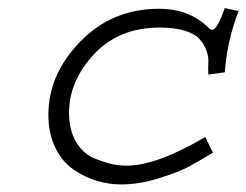

<svg xmlns="http://www.w3.org/2000/svg" viewBox="-20 -457 629 490"><path d="M553.7 -436.5 588.9 -428.7Q559.6 -353.5 553.7 -272.5L511.7 -266.6Q510.7 -281.2 511.7 -297.4Q512.7 -313.5 506.3 -329.6Q500 -345.7 488.3 -358.4Q476.6 -371.1 450.7 -378.9Q424.8 -386.7 387.7 -386.7Q283.2 -386.7 219.7 -318.4Q156.2 -250 156.2 -168.9Q156.2 -124 174.8 -93.8Q193.4 -63.5 222.2 -52.2Q251 -41 268.6 -37.6Q286.1 -34.2 302.7 -34.2Q379.9 -34.2 503.9 -107.4L523.4 -67.4Q486.3 -44.9 460.9 -31.2Q435.5 -17.6 385.3 -2Q335 13.7 289.1 13.7Q258.8 13.7 228.5 4.9Q198.2 -3.9 168.9 -23.4Q139.6 -43 121.6 -79.1Q103.5 -115.2 103.5 -164.1Q103.5 -267.6 185.1 -351.1Q266.6 -434.6 385.7 -434.6Q463.9 -434.6 512.7 -385.7Q517.6 -380.9 521.5 -380.9Q534.2 -380.9 553.7 -436.5Z"/></svg>

Font: Thabit-Oblique
Style: Oblique
Weight: 500
Designer: Regenerated by Nadim Shaikli
Foundry: MAK Alagha
Version: 0.01